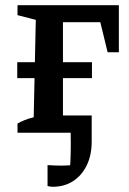

<svg xmlns="http://www.w3.org/2000/svg" viewBox="-20 -508 495 735"><path d="M47 0V-35Q59 -42 75 -48.5Q91 -55 109 -59L117 -432L47 -450V-488H435V-308H392L364 -423H221V0ZM182 207Q171 207 162 204V124Q177 125 190 125.5Q203 126 217 126Q230 126 244 125Q258 124 274 123L244 169Q248 144 249.5 111.5Q251 79 251 42Q251 20 250.5 -2Q250 -24 248 -45L290 0H167V-66H331V34Q331 86 312 125Q293 164 259.5 185.5Q226 207 182 207ZM46 -209V-270H332V-209Z"/></svg>

Font: Piazzolla 24pt SemiBold
Style: Regular
Weight: 600
Designer: Juan Pablo del Peral
Foundry: Huerta Tipografica
Version: Version 2.005